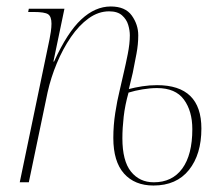

<svg xmlns="http://www.w3.org/2000/svg" viewBox="-20 -563 690 593"><path d="M378 -288Q397 -293 419.5 -296.5Q442 -300 465 -300Q602 -300 602 -166Q602 -86 563.5 -38Q525 10 454 10Q396 10 363 -27Q330 -64 330 -137Q330 -176 336 -214.5Q342 -253 349 -281L363 -342Q368 -363 374.5 -395.5Q381 -428 381 -454Q381 -469 376 -486Q371 -503 357 -515.5Q343 -528 317 -528Q284 -528 254 -506.5Q224 -485 199 -448.5Q174 -412 155.5 -367.5Q137 -323 127 -278L69 0H41L133 -442Q135 -451 137 -465Q139 -479 139 -490Q139 -512 128.5 -519Q118 -526 84 -526H67L69 -536H179L145 -373H147Q188 -463 231 -503Q274 -543 322 -543Q367 -543 387 -515Q407 -487 407 -454Q407 -426 401.5 -397Q396 -368 390 -338ZM455 0Q512 0 543 -42.5Q574 -85 574 -164Q574 -220 548 -255.5Q522 -291 465 -291Q444 -291 420 -287Q396 -283 377 -277Q366 -238 362 -202.5Q358 -167 358 -136Q358 -66 384.5 -33Q411 0 455 0Z"/></svg>

Font: Noto Serif Display SemiCondensed Thin
Style: Italic
Weight: 100
Width: 4
Italic angle: -12°
Designer: Monotype Design Team
Foundry: Monotype Imaging Inc.
Version: Version 2.009